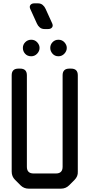

<svg xmlns="http://www.w3.org/2000/svg" viewBox="-20 -1122 536 1150"><path d="M103 -12Q123 8 152 8H345Q374 8 394 -12L426 -44Q448 -66 446 -94V-671Q446 -711 406 -711H395Q355 -711 355 -671V-123Q355 -83 315 -83H181Q141 -83 141 -123V-671Q141 -711 101 -711H90Q50 -711 50 -671V-94Q50 -65 70 -45ZM167 -785Q188 -785 202.5 -800.5Q217 -816 217 -835Q217 -853 203 -868.5Q189 -884 167 -884Q146 -884 131.5 -869.5Q117 -855 117 -835Q117 -815 130.5 -800Q144 -785 167 -785ZM330 -785Q351 -785 365.5 -800.5Q380 -816 380 -835Q380 -853 366 -868.5Q352 -884 330 -884Q309 -884 295 -869.5Q281 -855 281 -835Q281 -816 294.5 -800.5Q308 -785 330 -785ZM201 -981Q207 -967 218.5 -957.5Q230 -948 247 -948H268Q284 -948 291.5 -957.5Q299 -967 293 -981L253 -1069Q247 -1083 235.5 -1092.5Q224 -1102 207 -1102H186Q170 -1102 162.5 -1092.5Q155 -1083 161 -1069Z"/></svg>

Font: WDXL Lubrifont JP N
Style: Regular
Weight: 400
Designer: [WDXL Lubrifont] Copyright 2020-2022 (c) NightFurySL2001, Skr-ZERO; [ZCOOL QingKe HuangYou] Copyright 2018-2022 (c) The 
Version: Version 2.001;hotconv 1.1.1;makeotfexe 2.6.0